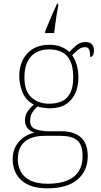

<svg xmlns="http://www.w3.org/2000/svg" viewBox="-20 -786 550 1046"><path d="M237 240Q146 240 97.5 197Q49 154 49 80Q49 39 67 8.5Q85 -22 112.5 -40Q140 -58 168 -63Q146 -70 131 -86.5Q116 -103 116 -132Q116 -161 134 -184Q152 -207 164 -216Q121 -239 103 -282.5Q85 -326 85 -372Q85 -446 128 -494Q171 -542 250 -542Q286 -542 313 -531Q340 -520 358 -503Q372 -518 394 -537.5Q416 -557 445 -557Q470 -557 481 -544Q492 -531 492 -513Q492 -496 487 -486Q482 -476 471 -476Q471 -505 465 -517Q459 -529 445 -529Q423 -529 407.5 -516.5Q392 -504 373 -485Q387 -466 397 -435Q407 -404 407 -364Q407 -289 367.5 -242.5Q328 -196 250 -196Q238 -196 216 -199Q194 -202 186 -206Q169 -193 156.5 -174Q144 -155 144 -126Q144 -93 174 -82Q204 -71 244 -71H313Q384 -71 421 -37.5Q458 -4 458 65Q458 144 402.5 192Q347 240 237 240ZM241 215Q304 215 346 197.5Q388 180 409 147Q430 114 430 66Q430 1 399.5 -22.5Q369 -46 311 -46H220Q180 -46 147.5 -33.5Q115 -21 96 7Q77 35 77 82Q77 117 92.5 147.5Q108 178 144 196.5Q180 215 241 215ZM247 -221Q288 -221 317.5 -234.5Q347 -248 363 -280Q379 -312 379 -365Q379 -419 363.5 -452.5Q348 -486 318.5 -501.5Q289 -517 247 -517Q208 -517 178 -501Q148 -485 130.5 -451.5Q113 -418 113 -364Q113 -290 151 -255.5Q189 -221 247 -221ZM226 -616Q235 -637 246.5 -664.5Q258 -692 270 -719.5Q282 -747 291 -766H297V-753Q292 -728 288 -702.5Q284 -677 281 -652.5Q278 -628 275 -606H226Z"/></svg>

Font: Noto Serif Gujarati Thin
Style: Regular
Weight: 250
Version: Version 2.102